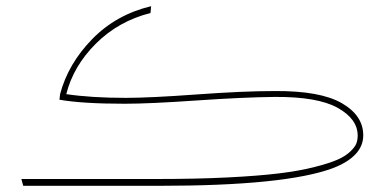

<svg xmlns="http://www.w3.org/2000/svg" viewBox="-20 -600 1266 620"><path d="M867 -306Q1014 -307 1083.5 -267Q1153 -227 1153 -163Q1153 -95 1055 -57Q901 0 496 0H55L49 -22H491Q615 -22 714.5 -27Q814 -32 880 -40Q946 -48 995 -60.5Q1044 -73 1070 -84.5Q1096 -96 1111.5 -111Q1127 -126 1131 -137.5Q1135 -149 1135 -162Q1135 -216 1070 -252Q1005 -288 867 -287Q766 -286 614 -275.5Q462 -265 383 -265Q246 -265 172 -278L174 -296Q200 -394 277.5 -473.5Q355 -553 468 -580L466 -558Q363 -532 290 -459.5Q217 -387 194 -296Q275 -284 386 -284Q464 -284 615 -295Q766 -306 867 -306Z"/></svg>

Font: FiraGO Thin
Style: Regular
Weight: 100
Designer: bBox Type
Foundry: bBox Type GmbH
Version: Version 1.001;PS 001.001;hotconv 1.0.88;makeotf.lib2.5.64775